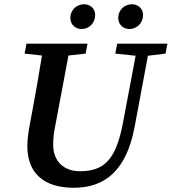

<svg xmlns="http://www.w3.org/2000/svg" viewBox="-20 -869 810 906"><path d="M524 -616 620 -606 559 -283C526 -115 471 -61 357 -61C282 -61 231 -107 231 -186C231 -226 236 -252 242 -282L303 -607L384 -616L393 -663H105L96 -616L178 -607C165 -524 150 -440 135 -359L120 -278C114 -244 109 -211 109 -180C109 -50 189 17 328 17C474 17 576 -63 615 -269L678 -606L761 -616L770 -663H533ZM365 -732C399 -732 429 -758 429 -799C429 -828 407 -849 376 -849C345 -849 312 -825 312 -784C312 -751 338 -732 365 -732ZM590 -732C624 -732 655 -758 655 -799C655 -828 632 -849 602 -849C571 -849 538 -825 538 -784C538 -751 564 -732 590 -732Z"/></svg>

Font: Source Serif Pro Semibold
Style: Italic
Weight: 600
Italic angle: -12°
Designer: Frank Grießhammer
Foundry: Adobe Systems Incorporated
Version: Version 3.001;hotconv 1.0.111;makeotfexe 2.5.65597